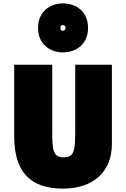

<svg xmlns="http://www.w3.org/2000/svg" viewBox="-20 -1088 746 1136"><path d="M64 -283C64 -83 148 28 352 28C533 28 642 -72 642 -236V-705H425V-320C425 -202 422 -157 357 -157C292 -157 289 -202 289 -320V-705H64ZM352 -778C432 -778 501 -828 501 -923C501 -1018 432 -1068 352 -1068C275 -1068 205 -1018 205 -923C205 -828 275 -778 352 -778ZM337 -923C337 -934 344 -940 352 -940C360 -940 368 -934 368 -923C368 -912 360 -906 352 -906C344 -906 337 -912 337 -923Z"/></svg>

Font: Repo ExtraBlack
Style: Regular
Weight: 400
Designer: Stefan Peev
Foundry: Context Ltd
Version: Version 001.502